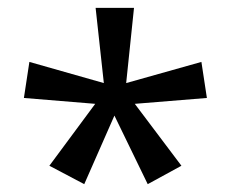

<svg xmlns="http://www.w3.org/2000/svg" viewBox="-20 -780 591 490"><path d="M322 -760H224L245 -568L55 -622L41 -530L223 -515L106 -357L195 -310L272 -485L357 -310L443 -357L324 -515L508 -530L494 -622L302 -568Z"/></svg>

Font: Noto Sans Mahajani
Style: Regular
Weight: 400
Designer: Monotype Design Team
Foundry: Monotype Imaging Inc.
Version: Version 2.003